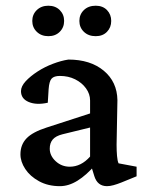

<svg xmlns="http://www.w3.org/2000/svg" viewBox="-20 -637 509 665"><path d="M187.5 7.8Q146.5 7.8 115.2 -9.3Q84 -26.4 67.4 -51.8Q50.8 -77.1 50.8 -102.5Q50.8 -135.7 71.8 -157.7Q92.8 -179.7 141.6 -195.3L292 -244.1V-289.1Q292 -311.5 277.8 -331.1Q263.7 -350.6 240.2 -362.3Q216.8 -374 187.5 -374Q167 -374 158.7 -364.7Q150.4 -355.5 148.4 -328.1L145.5 -281.2Q106.4 -272.5 79.6 -283.7Q52.7 -294.9 52.7 -321.3Q52.7 -337.9 68.8 -355.5Q85 -373 109.9 -389.2Q134.8 -405.3 163.1 -416Q191.4 -426.8 216.8 -430.7Q293 -430.7 339.4 -392.1Q385.7 -353.5 386.7 -290L383.8 -135.7Q383.8 -114.3 385.3 -97.2Q386.7 -80.1 390.6 -71.3L453.1 -59.6V-26.4L400.4 -4.9Q385.7 1 373 4.4Q360.4 7.8 350.6 7.8Q317.4 7.8 306.6 -27.3L293.9 -68.4L310.5 -66.4Q279.3 -30.3 248.5 -11.2Q217.8 7.8 187.5 7.8ZM221.7 -59.6Q241.2 -59.6 258.8 -68.4Q276.4 -77.1 292 -94.7V-195.3L196.3 -171.9Q172.9 -166 162.6 -153.8Q152.3 -141.6 152.3 -122.1Q152.3 -97.7 172.9 -78.6Q193.4 -59.6 221.7 -59.6ZM147.5 -511.7Q123 -511.7 107.4 -526.9Q91.8 -542 91.8 -564.5Q91.8 -586.9 107.4 -602.1Q123 -617.2 147.5 -617.2Q171.9 -617.2 187 -602.1Q202.1 -586.9 202.1 -564.5Q202.1 -542 187 -526.9Q171.9 -511.7 147.5 -511.7ZM311.5 -511.7Q286.1 -511.7 270.5 -526.9Q254.9 -542 254.9 -564.5Q254.9 -586.9 270.5 -602.1Q286.1 -617.2 311.5 -617.2Q335.9 -617.2 350.6 -602.1Q365.2 -586.9 365.2 -564.5Q365.2 -542 350.6 -526.9Q335.9 -511.7 311.5 -511.7Z"/></svg>

Font: Crimson Pro ExtraLight Medium
Style: Regular
Weight: 500
Version: Version 1.002